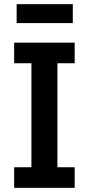

<svg xmlns="http://www.w3.org/2000/svg" viewBox="-20 -903 427 923"><path d="M48 0V-99H131V-599H48V-698H339V-599H256V-99H339V0ZM60 -883H330V-792H60Z"/></svg>

Font: IBM Plex Sans Cond SmBld
Style: Regular
Weight: 600
Width: 3
Designer: Mike Abbink, Paul van der Laan, Pieter van Rosmalen
Foundry: Bold Monday
Version: Version 1.3